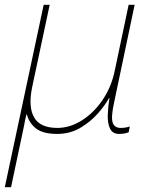

<svg xmlns="http://www.w3.org/2000/svg" viewBox="-37 -548 653 800"><path d="M-17 232 145 -528H170L97 -185Q80 -103 105 -59Q130 -15 202 -15Q254 -15 303.5 -46Q353 -77 390 -131Q427 -185 441 -253L499 -528H524L438 -119Q425 -59 432.5 -37Q440 -15 466 -15Q486 -15 504 -21L499 3Q482 10 459 10Q432 10 421.5 -12Q411 -34 412 -68Q413 -102 419 -139H417Q402 -111 371.5 -76Q341 -41 298 -15.5Q255 10 201 10Q143 10 114 -12Q85 -34 75 -71H73Q70 -59 67.5 -47Q65 -35 63 -23L9 232Z"/></svg>

Font: Noto Sans Thin
Style: Italic
Weight: 100
Italic angle: -12°
Designer: Monotype Design Team
Foundry: Monotype Imaging Inc.
Version: Version 2.013; ttfautohint (v1.8.4.7-5d5b)